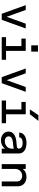

<svg xmlns="http://www.w3.org/2000/svg" viewBox="1570 -2374 820 4000"><g transform="rotate(90 1980.0 -374.0)"><path d="M267 0H393L573 -500H473L330 -103L187 -500H87Z M754 0H1226V-90H1040V-500H784V-410H940V-90H754ZM925 -615H1055V-755H925Z M1587 0H1713L1893 -500H1793L1650 -103L1507 -500H1407Z M2074 0H2546V-90H2360V-500H2104V-410H2260V-90H2074ZM2259 -586H2360L2499 -764H2378Z M3077 -354C3077 -332 3057 -317 3027 -314L2929 -305C2797 -293 2721 -233 2721 -142C2721 -50 2798 16 2905 16C2980 16 3042 -17 3077 -69V0H3177V-361C3177 -455 3091 -516 2960 -516C2830 -516 2742 -455 2742 -364H2842C2842 -408 2886 -436 2956 -436C3031 -436 3077 -405 3077 -354ZM2821 -145C2821 -194 2863 -225 2947 -233L3028 -241C3047 -243 3063 -247 3077 -254V-210C3077 -128 3009 -64 2922 -64C2862 -64 2821 -97 2821 -145Z M3761 -319V0H3861V-339C3861 -443 3781 -516 3667 -516C3593 -516 3532 -486 3499 -438V-500H3399V0H3499V-280C3499 -364 3562 -427 3645 -426C3713 -425 3761 -381 3761 -319Z"/></g></svg>

Font: Uncut Plan8
Style: Regular
Weight: 400
Designer: Kasper Nordkvist
Foundry: UNCUT.wtf
Version: Version 1.002;Glyphs 3.1.2 (3151)